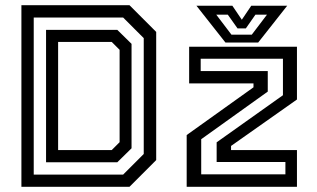

<svg xmlns="http://www.w3.org/2000/svg" viewBox="-20 -720 1220 740"><path d="M62.5 0V-700H479L582 -597V-103L479 0ZM204 -141.5H410.5L441 -172V-528L410.5 -558.5H204ZM110 -47H454.5L534 -126.5V-573L454.5 -652.5H110ZM157.5 -94.5V-605H432L487 -551V-148.5L432 -94.5ZM755.5 -48H1080V-95.5H815V-171.5L1070.5 -353V-493.5H753.5V-446H1012V-367L755.5 -183.5ZM699.5 0V-199.5L957 -383.5V-398.5H709V-540H1124.5V-336.5L870.5 -157.5V-141.5H1124.5V0ZM849 -556 737 -698H875.5L912 -644L948.5 -698H1087L975 -556ZM872 -586.5H950.5L1009 -663.5H964.5L927.5 -610.5H895.5L858 -663.5H813.5Z"/></svg>

Font: Tourney Thin Medium
Style: Regular
Weight: 500
Version: Version 1.015